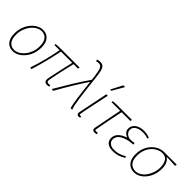

<svg xmlns="http://www.w3.org/2000/svg" viewBox="132 -1678 2633 2633"><g transform="rotate(45 1449.0 -361.0)"><path d="M204 12Q156 12 121.5 -10Q87 -32 68.5 -74Q50 -116 50 -176Q50 -243 70.5 -300Q91 -357 126.5 -399.5Q162 -442 206 -466Q250 -490 296 -490Q344 -490 378.5 -468Q413 -446 431.5 -404Q450 -362 450 -302Q450 -235 429.5 -178Q409 -121 373.5 -78.5Q338 -36 294.5 -12Q251 12 204 12ZM206 -14Q246 -14 284.5 -36.5Q323 -59 354 -98Q385 -137 403.5 -188Q422 -239 422 -296Q422 -379 388.5 -421.5Q355 -464 294 -464Q254 -464 215.5 -441.5Q177 -419 146 -380Q115 -341 96.5 -290Q78 -239 78 -182Q78 -100 111.5 -57Q145 -14 206 -14Z M866 8Q839 8 824.5 -5.5Q810 -19 810 -48Q810 -60 818.5 -102.5Q827 -145 840.5 -205Q854 -265 868.5 -330Q883 -395 896 -452H678Q662 -374 643.5 -295.5Q625 -217 604.5 -141.5Q584 -66 562 4L534 0Q570 -105 600.5 -223Q631 -341 652 -452H550L554 -474L618 -478H1014L1008 -452H922Q910 -405 898 -352Q886 -299 874.5 -248Q863 -197 854.5 -154.5Q846 -112 841 -84.5Q836 -57 836 -52Q836 -36 845 -27Q854 -18 872 -18Q877 -18 884 -19.5Q891 -21 900 -24L904 0Q898 3 888 5.5Q878 8 866 8Z M1322 6Q1313 -17 1304.5 -61.5Q1296 -106 1288 -164Q1280 -222 1272.5 -286Q1265 -350 1258 -413.5Q1251 -477 1244 -532Q1237 -586 1229 -625Q1221 -664 1205 -685Q1189 -706 1158 -706Q1143 -706 1134 -704.5Q1125 -703 1114 -698L1104 -724Q1116 -729 1129.5 -731.5Q1143 -734 1162 -734Q1205 -734 1225.5 -707Q1246 -680 1254 -636.5Q1262 -593 1268 -544Q1275 -487 1282 -422.5Q1289 -358 1297 -293Q1305 -228 1313 -170Q1321 -112 1330.5 -67.5Q1340 -23 1350 0ZM952 0Q1026 -128 1099 -246.5Q1172 -365 1256 -486L1260 -450Q1187 -342 1118.5 -229Q1050 -116 982 6Z M1478 8Q1463 8 1452.5 -1Q1442 -10 1442 -28Q1442 -33 1443.5 -40Q1445 -47 1446 -54L1532 -478H1560Q1535 -360 1514.5 -263Q1494 -166 1482 -104.5Q1470 -43 1470 -32Q1470 -25 1474 -21.5Q1478 -18 1485 -18Q1488 -18 1491.5 -18.5Q1495 -19 1502 -22L1506 2Q1499 5 1492.5 6.5Q1486 8 1478 8ZM1522 -560 1610 -730H1640L1642 -726L1546 -560Z M1786 8Q1767 8 1755.5 -1Q1744 -10 1744 -28Q1744 -33 1745.5 -40Q1747 -47 1748 -54L1826 -452H1658L1662 -474L1726 -478H2030L2024 -452H1854Q1830 -339 1811.5 -247.5Q1793 -156 1782.5 -99Q1772 -42 1772 -32Q1772 -25 1777.5 -21.5Q1783 -18 1792 -18Q1800 -18 1807.5 -19.5Q1815 -21 1823 -22L1827 2Q1813 5 1805 6.5Q1797 8 1786 8Z M2140 12Q2096 12 2065 -2Q2034 -16 2018 -41Q2002 -66 2002 -98Q2002 -145 2025 -176.5Q2048 -208 2082 -227.5Q2116 -247 2150 -258V-262Q2120 -273 2098 -297.5Q2076 -322 2076 -356Q2076 -397 2098.5 -427Q2121 -457 2161.5 -473.5Q2202 -490 2256 -490Q2288 -490 2312 -484.5Q2336 -479 2368 -468L2358 -446Q2327 -457 2305 -460.5Q2283 -464 2254 -464Q2213 -464 2179 -452.5Q2145 -441 2124.5 -418Q2104 -395 2104 -362Q2104 -325 2133.5 -298.5Q2163 -272 2206 -272Q2226 -272 2241 -273.5Q2256 -275 2278 -280L2282 -252Q2199 -246 2143 -226Q2087 -206 2058.5 -175Q2030 -144 2030 -104Q2030 -64 2060.5 -39Q2091 -14 2142 -14Q2175 -14 2201 -18.5Q2227 -23 2255.5 -34Q2284 -45 2322 -66L2334 -46Q2296 -23 2265.5 -10.5Q2235 2 2205.5 7Q2176 12 2140 12Z M2556 12Q2509 12 2473 -9Q2437 -30 2416.5 -72Q2396 -114 2396 -178Q2396 -247 2418 -302.5Q2440 -358 2477 -397Q2514 -436 2559 -457Q2604 -478 2650 -478H2898L2892 -450Q2851 -453 2810.5 -454.5Q2770 -456 2728 -456V-452Q2760 -430 2777 -391.5Q2794 -353 2794 -296Q2794 -231 2774.5 -175Q2755 -119 2721.5 -77Q2688 -35 2645.5 -11.5Q2603 12 2556 12ZM2558 -14Q2599 -14 2636.5 -36.5Q2674 -59 2703 -98Q2732 -137 2749 -187Q2766 -237 2766 -291Q2766 -359 2739 -405.5Q2712 -452 2648 -452Q2607 -452 2567 -432.5Q2527 -413 2494.5 -377.5Q2462 -342 2443 -292.5Q2424 -243 2424 -182Q2424 -94 2460.5 -54Q2497 -14 2558 -14Z"/></g></svg>

Font: Source Sans 3
Style: Italic
Weight: 200
Italic angle: -11°
Designer: Paul D. Hunt
Foundry: Adobe
Version: Version 3.046;hotconv 1.0.118;makeotfexe 2.5.65603